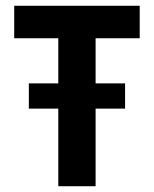

<svg xmlns="http://www.w3.org/2000/svg" viewBox="-20 -645 533 665"><path d="M181.9 0V-268.8H79.9V-356.2H181.9V-512.5H29.2V-625H463.9V-512.5H311.1V-356.2H413.2V-268.8H311.1V0Z"/></svg>

Font: co2trust
Style: Bold
Weight: 700
Designer: Kristian Moeller
Foundry: Dicotype
Version: Version 1.000